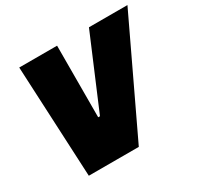

<svg xmlns="http://www.w3.org/2000/svg" viewBox="-149 -858 1053 1028"><g transform="rotate(-30 378.0 -344.0)"><path d="M120 0 87 -688H321L320 -246H331L518 -688H756L429 0Z"/></g></svg>

Font: Saira Black
Style: Italic
Weight: 900
Italic angle: -12°
Designer: Hector Gatti with collaboration of the Omnibus-Type team
Foundry: Omnibus-Type
Version: Version 1.100; ttfautohint (v1.8.3)